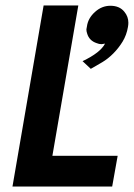

<svg xmlns="http://www.w3.org/2000/svg" viewBox="-20 -680 488 700"><path d="M389 0H25.5L139 -660H265.5L171 -112H409ZM311 -429 281 -457Q346 -488 363 -521L350.5 -519Q341 -519 333 -522.5Q305 -531.5 297.5 -558.5Q295 -565.5 295 -573L297 -584Q301 -613.5 326 -636.2Q351 -659 382.5 -659Q416 -659 433.5 -637Q448 -619.5 448 -597Q448 -590 446.5 -581.5Q441.5 -552 426.8 -528Q412 -504 392.8 -484.8Q373.5 -465.5 352.8 -453.2Q332 -441 311 -429Z"/></svg>

Font: Lucymar Sans SemiBold
Style: Italic
Weight: 600
Italic angle: -10°
Foundry: The League of Moveable Type (original font) / Main changes by Cristiano Sobral with portions from Mirco Monsees
Version: Version 2.00;August 30, 2020;FontCreator 13.0.0.2681 64-bit